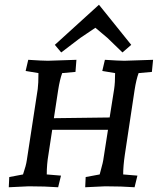

<svg xmlns="http://www.w3.org/2000/svg" viewBox="-20 -785 665 809"><path d="M625 -533 620 -482 564 -477Q554 -450 547 -405L506 -133Q499 -85 499 -50L559 -45L547 4Q493 0 423 0L339 4L341 -39L400 -50Q400 -51 407 -76.5Q414 -102 415 -110L435 -238H200L184 -133Q177 -93 177 -50L237 -45L225 4Q171 0 101 0L17 4L19 -39L77 -50Q90 -88 93 -110L139 -410Q142 -432 142 -477L88 -486L99 -533Q159 -529 182 -529L302 -533L298 -482L242 -477Q232 -450 225 -405L207 -287L442 -290L461 -410Q465 -436 465 -477L411 -486L422 -533Q482 -529 504 -529ZM397 -765 533 -596 496 -564 433 -625 382 -668Q367 -658 344 -642.5Q321 -627 318 -625L238 -564L211 -596Z"/></svg>

Font: Andada SC
Style: Italic
Weight: 400
Italic angle: -8.29999°
Designer: Carolina Giovagnoli
Foundry: Carolina Giovagnoli
Version: Version 1.003